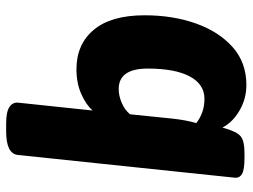

<svg xmlns="http://www.w3.org/2000/svg" viewBox="-116 -678 802 609"><g transform="rotate(-90 284.5 -373.0)"><path d="M320 8Q276 8 238.5 -14Q201 -36 185 -68Q176 -37 167.5 -22.5Q159 -8 144 -3Q129 2 100 2H88Q51 2 37.5 -6Q24 -14 26 -30L98 -717Q102 -754 173 -754H197Q234 -754 249.5 -744Q265 -734 264 -717L239 -480Q258 -501 292 -516Q326 -531 370 -531Q449 -531 495 -476Q541 -421 541 -315Q541 -225 515 -152Q489 -79 440 -35.5Q391 8 320 8ZM276 -125Q322 -125 347 -171.5Q372 -218 372 -305Q372 -397 307 -397Q286 -397 263.5 -387.5Q241 -378 227 -361L213 -224Q211 -206 207.5 -186.5Q204 -167 199 -151Q232 -125 276 -125Z"/></g></svg>

Font: Asap ExtraBold
Style: Italic
Weight: 800
Italic angle: -6°
Designer: Pablo Cosgaya
Foundry: Omnibus-Type
Version: Version 3.001; ttfautohint (v1.8.4.7-5d5b)